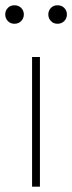

<svg xmlns="http://www.w3.org/2000/svg" viewBox="-21 -696 270 716"><path d="M-1.5 -642.1Q-1.5 -656.2 8.1 -666.3Q17.6 -676.3 32.7 -676.3Q48.3 -676.3 58.1 -666.3Q67.9 -656.2 67.9 -642.1Q67.9 -627.9 58.1 -617.7Q48.3 -607.4 32.7 -607.4Q17.6 -607.4 8.1 -617.7Q-1.5 -627.9 -1.5 -642.1ZM159.2 -642.1Q159.2 -656.2 168.7 -666.3Q178.2 -676.3 193.4 -676.3Q209 -676.3 218.8 -666.3Q228.5 -656.2 228.5 -642.1Q228.5 -627.9 218.8 -617.7Q209 -607.4 193.4 -607.4Q178.2 -607.4 168.7 -617.7Q159.2 -627.9 159.2 -642.1ZM98.6 -483.4H127.9V0H98.6Z"/></svg>

Font: Estedad-FD Thin
Style: Regular
Weight: 100
Designer: Amin Abedi
Version: Version 7.3